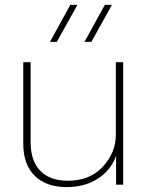

<svg xmlns="http://www.w3.org/2000/svg" viewBox="-20 -754 600 784"><path d="M252 10Q169 10 122 -36Q75 -82 75 -168V-500H105V-174Q105 -97 144.5 -56.5Q184 -16 257 -16Q348 -16 400.5 -74Q453 -132 453 -203V-500H483V0H454V-118Q433 -59 379.5 -24.5Q326 10 252 10ZM184 -583 267 -734H296L212 -583ZM325 -583 408 -734H437L353 -583Z"/></svg>

Font: Human Sans ExtraLight
Style: Regular
Weight: 200
Designer: Tim Radville
Foundry: Continuum
Version: Version 1.000;FEAKit 1.0